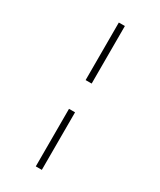

<svg xmlns="http://www.w3.org/2000/svg" viewBox="-246 -838 963 1156"><g transform="rotate(30 235.5 -260.0)"><path d="M217 -360V-760H259V-360ZM217 240V-160H259V240Z"/></g></svg>

Font: Noto Serif Condensed Light
Style: Italic
Weight: 300
Width: 3
Italic angle: -12°
Designer: Monotype Design Team
Foundry: Monotype Imaging Inc.
Version: Version 2.014; ttfautohint (v1.8.4.7-5d5b)